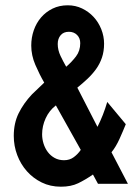

<svg xmlns="http://www.w3.org/2000/svg" viewBox="-20 -694 521 725"><path d="M331 -35Q302 -15 275 -2Q248 11 210 11Q170 11 137.5 -5Q105 -21 81.5 -47.5Q58 -74 45 -108.5Q32 -143 32 -181Q32 -229 50.5 -266.5Q69 -304 101 -338L147 -382Q129 -413 113.5 -449Q98 -485 98 -522Q98 -552 107.5 -579.5Q117 -607 135 -628Q153 -649 178.5 -661.5Q204 -674 236 -674Q265 -674 290 -662Q315 -650 333.5 -630Q352 -610 362.5 -583.5Q373 -557 373 -529Q373 -500 365 -476.5Q357 -453 343 -433.5Q329 -414 311 -397Q293 -380 272 -363L348 -215Q370 -258 385 -309L455 -225Q445 -200 431.5 -170Q418 -140 401 -119L463 0H350ZM191 -296Q166 -277 152.5 -247.5Q139 -218 139 -187Q139 -169 144.5 -151.5Q150 -134 160.5 -120Q171 -106 186.5 -97.5Q202 -89 222 -89Q243 -89 258.5 -100.5Q274 -112 285 -128ZM198 -528Q198 -505 208.5 -483Q219 -461 230 -442Q251 -460 267 -481Q283 -502 283 -531Q283 -550 271 -562Q259 -574 240 -574Q220 -574 209 -561Q198 -548 198 -528Z"/></svg>

Font: Osterbar
Style: Regular
Weight: 500
Width: 3
Designer: Peter Wiegel, Basierend auf Erbar schmal-halbfette Grotesk v. Jacob Erbar
Foundry: Peter Wiegel
Version: Version 1.0